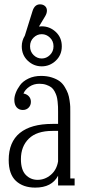

<svg xmlns="http://www.w3.org/2000/svg" viewBox="-20 -853 397 883"><path d="M80.1 -640.1Q80.1 -666 94.2 -689L129.9 -803.2Q139.6 -833 164.1 -833Q177.7 -833 186.8 -825.2Q195.8 -817.4 195.8 -804.2Q195.8 -792 188 -778.8L159.2 -731Q163.1 -731.9 171.9 -731.9Q209 -731.9 236.6 -706.1Q264.2 -680.2 264.2 -640.1Q264.2 -600.1 236.6 -574Q209 -547.9 171.9 -547.9Q134.8 -547.9 107.4 -574Q80.1 -600.1 80.1 -640.1ZM118.2 -640.1Q118.2 -615.7 134.3 -599.9Q150.4 -584 171.9 -584Q193.4 -584 209.7 -600.1Q226.1 -616.2 226.1 -640.1Q226.1 -664.1 209.7 -679.9Q193.4 -695.8 171.9 -695.8Q150.4 -695.8 134.3 -679.9Q118.2 -664.1 118.2 -640.1ZM303.2 -338.9V-32.2H323.2V0H247.1V-44.9Q218.3 9.8 142.1 9.8Q86.4 9.8 53.2 -21Q20 -51.8 20 -117.2Q20 -199.7 71.3 -241.5Q122.6 -283.2 221.2 -283.2H247.1V-338.9Q247.1 -354 246.8 -362.3Q246.6 -370.6 244.9 -386.2Q243.2 -401.9 240.2 -411.4Q237.3 -420.9 231 -432.9Q224.6 -444.8 215.8 -451.4Q207 -458 192.9 -462.9Q178.7 -467.8 161.1 -467.8Q135.3 -467.8 115.5 -454.6Q95.7 -441.4 87.9 -422.9Q103 -420.4 112.5 -410.2Q122.1 -399.9 122.1 -384.8Q122.1 -368.7 111.6 -357.9Q101.1 -347.2 85 -347.2Q67.4 -347.2 56.6 -359.4Q45.9 -371.6 45.9 -394Q45.9 -408.7 52.5 -426Q59.1 -443.4 72.3 -461.4Q85.4 -479.5 110.8 -491.7Q136.2 -503.9 168.9 -503.9Q196.3 -503.9 218.3 -496.8Q240.2 -489.7 254.2 -479.5Q268.1 -469.2 277.8 -452.9Q287.6 -436.5 292.5 -423.1Q297.4 -409.7 300 -390.9Q302.7 -372.1 303 -362.5Q303.2 -353 303.2 -338.9ZM152.8 -25.9Q186.5 -25.9 213.6 -48.8Q240.7 -71.8 247.1 -110.8V-251H221.2Q148.9 -251 112.5 -215.3Q76.2 -179.7 76.2 -121.1Q76.2 -71.8 98.4 -48.8Q120.6 -25.9 152.8 -25.9Z"/></svg>

Font: Margherita Light
Style: Regular
Weight: 300
Designer: James Puckett
Foundry: Dunwich Type Founders
Version: Version 1.008;hotconv 1.0.109;makeotfexe 2.5.65596